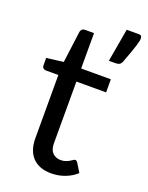

<svg xmlns="http://www.w3.org/2000/svg" viewBox="-141 -810 684 890"><g transform="rotate(20 201.0 -365.0)"><path d="M225 8C248 8 270.3 3.9 292 -4.2C313.7 -12.4 332.2 -23.7 347.5 -38L321.5 -80.5C317.8 -86.2 313.7 -89 309 -89C306.3 -89 303.2 -87.8 299.8 -85.2C296.2 -82.8 292 -80 287 -77C282 -74 276.1 -71.2 269.2 -68.8C262.4 -66.2 254.3 -65 245 -65C228.7 -65 215.3 -70.2 205 -80.5C194.7 -90.8 189.5 -106.7 189.5 -128V-432H336V-496.5H189.5V-671H144.5C138.8 -671 134.2 -669.4 130.8 -666.2C127.2 -663.1 125 -659 124 -654L103.5 -497.5L20.5 -487V-451.5C20.5 -444.8 22.3 -439.9 26 -436.8C29.7 -433.6 34.2 -432 39.5 -432H100.5V-122C100.5 -80 111.2 -47.8 132.8 -25.5C154.2 -3.2 185 8 225 8ZM385.5 -737.5H326.5L298 -574H329C337.3 -574 343.9 -575.2 348.8 -577.5C353.6 -579.8 357.7 -584.7 361 -592C369.3 -614 376.2 -632.5 381.5 -647.5C386.8 -662.5 391 -674.9 394 -684.8C397 -694.6 399.1 -702.2 400.2 -707.8C401.4 -713.2 402 -717.7 402 -721C402 -725 401.1 -728.8 399.2 -732.2C397.4 -735.8 392.8 -737.5 385.5 -737.5Z"/></g></svg>

Font: LatoLatin
Style: Regular
Weight: 400
Designer: Lukasz Dziedzic with Adam Twardoch and Botio Nikoltchev
Foundry: tyPoland Lukasz Dziedzic
Version: Version 2.015; 2015-08-06; http://www.latofonts.com/